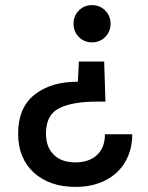

<svg xmlns="http://www.w3.org/2000/svg" viewBox="-20 -581 578 752"><path d="M413 -488Q413 -457 392 -436Q371 -415 340 -415Q310 -415 289 -436Q268 -457 268 -488Q268 -519 289 -540Q310 -561 340 -561Q371 -561 392 -540Q413 -519 413 -488ZM51 -58Q51 -159 115 -210Q179 -261 285 -261L289 -340H388L393 -183H360Q263 -183 211.5 -157Q160 -131 160 -58Q160 -5 190.5 25Q221 55 275 55Q329 55 360 26Q391 -3 391 -55H498Q498 5 471 52Q444 99 393.5 125Q343 151 276 151Q174 151 112.5 95Q51 39 51 -58Z"/></svg>

Font: Poppins-Tabular Medium
Style: Regular
Weight: 500
Designer: Ninad Kale (Devanagari), Jonny Pinhorn (Latin)
Foundry: Indian Type Foundry
Version: Version 4.004